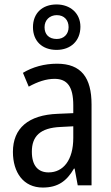

<svg xmlns="http://www.w3.org/2000/svg" viewBox="-20 -832 500 862"><path d="M234 -608C298 -608 341 -649 341 -712C341 -773 295 -812 234 -812C169 -812 128 -772 128 -710C128 -648 169 -608 234 -608ZM235 -657C199 -657 180 -678 180 -710C180 -742 203 -764 235 -764C268 -764 288 -742 288 -710C288 -678 266 -657 235 -657ZM236 -546C179 -546 126 -531 83 -505L109 -443C149 -465 187 -478 225 -478C282 -478 309 -443 309 -359V-324L239 -321C107 -316 38 -256 38 -150C38 -58 85 10 172 10C239 10 279 -18 312 -75H315L329 0H391V-363C391 -483 345 -546 236 -546ZM252 -262 309 -265V-213C309 -113 264 -58 198 -58C152 -58 123 -87 123 -151C123 -220 160 -258 252 -262Z"/></svg>

Font: Noto Sans Arabic UI Cn
Style: Regular
Weight: 400
Width: 3
Designer: Monotype Design Team, Nadine Chahine and Nizar Qandah
Foundry: Monotype Imaging Inc.
Version: Version 2.010